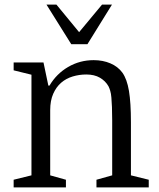

<svg xmlns="http://www.w3.org/2000/svg" viewBox="-20 -810 689 830"><path d="M116 -487V-52L39 -33V0H265V-33L197 -52V-334Q197 -375 210 -404.5Q223 -434 244.5 -452.5Q266 -471 294.5 -479.5Q323 -488 353 -488Q388 -488 412 -474Q436 -460 449 -437Q453 -429 456.5 -417.5Q460 -406 461.5 -388.5Q463 -371 464 -347Q465 -323 465 -290V-52L397 -33V0H623V-33L546 -52V-281Q546 -366 537.5 -417Q529 -468 509 -496Q490 -522 457.5 -536Q425 -550 385 -550Q325 -550 274.5 -520.5Q224 -491 194 -440H189L168 -540H39V-506ZM181 -790 288 -619H358L464 -790H421L322 -671L224 -790Z"/></svg>

Font: GradeGX
Style: Regular
Weight: 100
Width: 1
Designer: Adam Twardoch
Foundry: Adam Twardoch
Version: Version 2.002; DEVELOPMENT